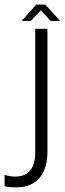

<svg xmlns="http://www.w3.org/2000/svg" viewBox="-100 -687 281 834"><path d="M57 -667 -6 -596H34L77 -642L120 -596H161L97 -667ZM53 -562V-24C53 39 27 80 -33 80C-47 80 -62 78 -80 73V122C-62 126 -45 127 -29 127C64 127 106 63 106 -27V-562Z"/></svg>

Font: Modon Arabic
Style: Regular
Weight: 400
Designer: Ahmedzaza
Foundry: Ahmedzaza
Version: Version 2.010